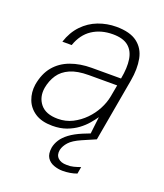

<svg xmlns="http://www.w3.org/2000/svg" viewBox="-135 -624 778 910"><g transform="rotate(20 254.0 -168.5)"><path d="M169 12Q115 12 81.5 -10Q48 -32 34.5 -68Q21 -104 27 -144Q37 -202 67.5 -238.5Q98 -275 145.5 -292.5Q193 -310 251 -310H399Q410 -368 403.5 -409Q397 -450 370 -472Q343 -494 292 -494Q232 -494 188.5 -465.5Q145 -437 125 -379H78Q95 -431 128 -465.5Q161 -500 204.5 -516.5Q248 -533 295 -533Q364 -533 401 -505Q438 -477 447.5 -428Q457 -379 446 -317L390 0H351L363 -102Q352 -86 335 -66Q318 -46 294.5 -28.5Q271 -11 240 0.5Q209 12 169 12ZM182 -28Q222 -28 255.5 -45Q289 -62 315.5 -89Q342 -116 359 -148.5Q376 -181 382 -213L393 -273H250Q193 -273 156.5 -257Q120 -241 100.5 -212Q81 -183 74 -145Q66 -96 93.5 -62Q121 -28 182 -28ZM288 196Q265 196 243 188Q221 180 209 161.5Q197 143 202 110Q206 89 218.5 69.5Q231 50 255 32Q279 14 317 -2L380 -27L390 0L323 29Q282 47 264.5 66.5Q247 86 242 107Q237 133 252 148Q267 163 296 163Q314 164 331.5 159.5Q349 155 365 149L359 184Q343 190 324.5 193Q306 196 288 196Z"/></g></svg>

Font: DM Sans 10pt ExtraLight
Style: Italic
Weight: 250
Italic angle: -10°
Version: Version 4.004;gftools[0.9.30]